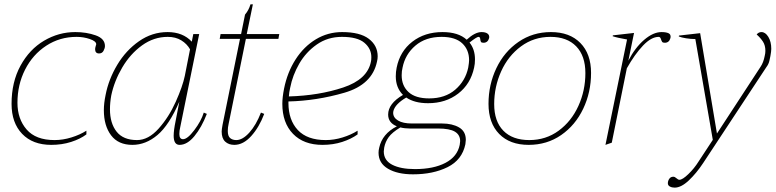

<svg xmlns="http://www.w3.org/2000/svg" viewBox="-20 -654 3555 880"><path d="M33 -178Q33 -278 74 -353Q115 -428 182 -467.5Q249 -507 325 -507Q376 -507 418.5 -492Q461 -477 461 -443Q461 -433 454.5 -421Q448 -409 434 -409Q425 -409 420.5 -414Q416 -419 416 -428Q416 -434 418 -440.5Q420 -447 421 -451Q421 -465 392 -475Q363 -485 331 -485Q254 -485 192 -444.5Q130 -404 95 -335Q60 -266 60 -183Q60 -109 102 -60.5Q144 -12 230 -12Q268 -12 307 -24Q346 -36 376 -55V-38Q348 -17 306 -3.5Q264 10 215 10Q130 10 81.5 -40.5Q33 -91 33 -178Z M456 -149Q456 -181 464 -219Q478 -291 517.5 -357Q557 -423 617 -465Q677 -507 748 -507Q818 -507 859 -463L866 -498H893L806 -71Q802 -55 802 -40Q802 -16 819 -16Q839 -16 870.5 -57.5Q902 -99 914 -138L928 -132Q904 -70 871 -30Q838 10 803 10Q776 10 776 -32Q776 -57 785 -100L802 -188Q755 -80 701.5 -35Q648 10 587 10Q522 10 489 -34Q456 -78 456 -149ZM827 -306 851 -428Q837 -453 811 -469Q785 -485 749 -485Q685 -485 631 -446Q577 -407 540.5 -345Q504 -283 490 -217Q484 -184 484 -153Q484 -89 514.5 -50.5Q545 -12 608 -12Q660 -12 707 -64.5Q754 -117 785.5 -187.5Q817 -258 827 -306Z M1028 -87Q1024 -70 1024 -54Q1024 -30 1035 -21Q1046 -12 1063 -12Q1092 -12 1123 -46.5Q1154 -81 1176 -138L1191 -132Q1168 -71 1131.5 -30.5Q1095 10 1054 10Q1028 10 1012 -5Q996 -20 996 -51Q996 -60 1000 -82L1080 -476H987L991 -498H1085L1103 -587Q1120 -607 1128 -634H1139L1111 -498H1260L1256 -476H1107Z M1711 -396Q1711 -384 1708 -372Q1686 -266 1558.5 -229Q1431 -192 1302 -189V-182Q1302 -104 1345 -58Q1388 -12 1473 -12Q1511 -12 1550 -24Q1589 -36 1619 -55V-38Q1590 -17 1548.5 -3.5Q1507 10 1458 10Q1372 10 1323 -40.5Q1274 -91 1274 -178Q1274 -208 1282 -248Q1297 -323 1335 -382Q1373 -441 1428 -474Q1483 -507 1548 -507Q1630 -507 1670.5 -476Q1711 -445 1711 -396ZM1682 -392Q1682 -431 1650 -458Q1618 -485 1547 -485Q1482 -485 1432 -450Q1382 -415 1351.5 -362Q1321 -309 1310 -252Q1305 -231 1304 -212Q1442 -216 1553 -253Q1664 -290 1680 -371Q1682 -378 1682 -392Z M2222 -480Q2216 -458 2196 -458Q2187 -458 2184.5 -462Q2182 -466 2181 -475.5Q2180 -485 2173 -485Q2165 -485 2132 -459Q2157 -428 2157 -382Q2157 -361 2153 -344Q2137 -269 2080 -225Q2023 -181 1942 -181Q1880 -181 1842 -207Q1791 -177 1783 -145Q1782 -142 1782 -137Q1782 -115 1804.5 -101.5Q1827 -88 1868 -88H2006Q2053 -88 2084 -70Q2115 -52 2115 -13Q2115 -7 2113 7Q2098 79 2031.5 112Q1965 145 1873 145Q1802 145 1758.5 119.5Q1715 94 1715 46Q1715 35 1718 23Q1732 -41 1799 -75Q1759 -91 1759 -129Q1759 -179 1827 -219Q1794 -252 1794 -304Q1794 -325 1798 -344Q1813 -419 1870 -463Q1927 -507 2008 -507Q2081 -507 2119 -472Q2157 -507 2187 -507Q2205 -507 2214.5 -500Q2224 -493 2222 -480ZM2130 -378Q2130 -426 2098.5 -455.5Q2067 -485 2004 -485Q1931 -485 1884 -445Q1837 -405 1825 -344Q1821 -328 1821 -309Q1821 -261 1852.5 -232Q1884 -203 1947 -203Q2020 -203 2066.5 -243Q2113 -283 2126 -344Q2130 -368 2130 -378ZM1858 -65Q1835 -65 1815 -70Q1777 -47 1761.5 -25.5Q1746 -4 1741 22Q1739 34 1739 40Q1739 81 1777.5 101Q1816 121 1882 121Q1967 121 2021.5 92.5Q2076 64 2087 10Q2089 -2 2089 -7Q2089 -36 2065 -50.5Q2041 -65 1987 -65Z M2219 -178Q2219 -266 2255 -341.5Q2291 -417 2356.5 -462Q2422 -507 2505 -507Q2591 -507 2640 -457Q2689 -407 2689 -320Q2689 -231 2653 -155.5Q2617 -80 2552 -35Q2487 10 2403 10Q2317 10 2268 -40Q2219 -90 2219 -178ZM2663 -319Q2663 -398 2621 -441.5Q2579 -485 2503 -485Q2427 -485 2368 -441.5Q2309 -398 2277 -327Q2245 -256 2245 -177Q2245 -98 2287 -55Q2329 -12 2406 -12Q2482 -12 2540.5 -55Q2599 -98 2631 -168.5Q2663 -239 2663 -319Z M3053 -480Q3047 -458 3027 -458Q3018 -458 3015 -462Q3012 -466 3009 -475.5Q3006 -485 2999 -485Q2965 -485 2927 -445Q2889 -405 2853 -341L2784 0L2755 10L2854 -473Q2808 -481 2788 -488L2789 -492L2886 -503L2860 -376Q2891 -436 2932.5 -471.5Q2974 -507 3012 -507Q3033 -507 3044.5 -501.5Q3056 -496 3053 -480Z M3515 -430Q3515 -419 3511 -397Q3510 -392 3506.5 -376Q3503 -360 3493 -347L3203 93Q3172 140 3137 173Q3102 206 3072 206Q3060 206 3050.5 201Q3041 196 3041 186Q3041 175 3047.5 165.5Q3054 156 3066 156Q3073 156 3080.5 163Q3088 170 3094 170Q3108 170 3135 144Q3162 118 3182 86L3247 -13L3167 -475Q3146 -475 3124.5 -478.5Q3103 -482 3091 -487L3092 -491L3189 -502L3266 -42L3466 -348Q3479 -367 3485 -398Q3488 -410 3488 -421Q3488 -446 3477 -463Q3466 -480 3448 -496Q3457 -507 3470 -507Q3488 -507 3501.5 -485Q3515 -463 3515 -430Z"/></svg>

Font: Trirong Thin
Style: Italic
Weight: 250
Italic angle: -12°
Designer: Katatrad Team
Foundry: CadsonDemak
Version: Version 1.001